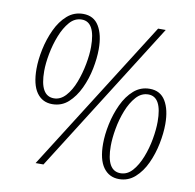

<svg xmlns="http://www.w3.org/2000/svg" viewBox="-81 -803 907 892"><g transform="rotate(10 373.0 -357.5)"><path d="M171 -283Q124 -283 97.5 -320.5Q71 -358 71 -432Q71 -475 81.5 -525Q92 -575 113 -620Q134 -665 166 -693Q198 -721 241 -721Q291 -721 315.5 -680.5Q340 -640 340 -572Q340 -529 330 -479Q320 -429 299 -384.5Q278 -340 246.5 -311.5Q215 -283 171 -283ZM143 0 595 -714H631L180 0ZM174 -311Q205 -311 229.5 -338Q254 -365 270 -407Q286 -449 294.5 -494.5Q303 -540 303 -576Q303 -694 239 -694Q206 -694 182 -666.5Q158 -639 141.5 -597Q125 -555 116.5 -509.5Q108 -464 108 -428Q108 -311 174 -311ZM537 6Q490 6 463 -31.5Q436 -69 436 -143Q436 -186 446.5 -236Q457 -286 478 -331Q499 -376 531 -404Q563 -432 606 -432Q656 -432 680.5 -391.5Q705 -351 705 -283Q705 -240 695 -190Q685 -140 664.5 -95.5Q644 -51 612 -22.5Q580 6 537 6ZM539 -22Q571 -22 595 -49Q619 -76 635.5 -118Q652 -160 660 -205.5Q668 -251 668 -287Q668 -405 604 -405Q571 -405 546.5 -377.5Q522 -350 505.5 -308Q489 -266 481 -220.5Q473 -175 473 -139Q473 -22 539 -22Z"/></g></svg>

Font: Noto Serif Tamil Condensed ExtraLight
Style: Italic
Weight: 200
Width: 3
Italic angle: -12°
Designer: Indian Type Foundry, Tom Grace, and the Monotype Design Team
Foundry: Monotype Imaging Inc.
Version: Version 2.003; ttfautohint (v1.8.4.7-5d5b)